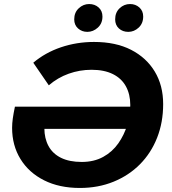

<svg xmlns="http://www.w3.org/2000/svg" viewBox="-20 -920 852 952"><path d="M376 12Q274 12 198.5 -26Q123 -64 81.5 -131.5Q40 -199 40 -286Q40 -308 43.5 -333Q47 -358 54 -391H650L628 -281H145L205 -330Q203 -316 201.5 -307Q200 -298 200 -284Q200 -234 220.5 -196Q241 -158 282.5 -137.5Q324 -117 385 -117Q446 -117 491.5 -142Q537 -167 566.5 -209Q596 -251 611 -301Q626 -351 626 -399Q626 -452 604.5 -491.5Q583 -531 540 -552.5Q497 -574 434 -574Q375 -574 320.5 -554.5Q266 -535 222 -497L145 -609Q204 -659 282 -685.5Q360 -712 446 -712Q554 -712 630 -673Q706 -634 747.5 -565Q789 -496 789 -404Q789 -313 759 -237Q729 -161 674 -105.5Q619 -50 543 -19Q467 12 376 12ZM616 -762Q588 -762 569.5 -779Q551 -796 551 -824Q551 -858 573 -879Q595 -900 625 -900Q652 -900 671 -883Q690 -866 690 -838Q690 -804 667.5 -783Q645 -762 616 -762ZM413 -762Q386 -762 367 -779Q348 -796 348 -824Q348 -858 370.5 -879Q393 -900 422 -900Q450 -900 469 -883Q488 -866 488 -838Q488 -804 465 -783Q442 -762 413 -762Z"/></svg>

Font: MOST Montserrat
Style: Bold Italic
Weight: 700
Italic angle: -11.3°
Designer: Julieta Ulanovsky
Foundry: Julieta Ulanovsky
Version: Version 8.000;March 11, 2024;FontCreator 15.0.0.2926 64-bit